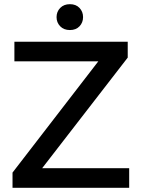

<svg xmlns="http://www.w3.org/2000/svg" viewBox="-20 -900 679 920"><path d="M40 0V-73L451 -606H49V-700H592V-624L182 -94H599V0ZM315 -756Q286 -756 268.5 -774Q251 -792 251 -818Q251 -844 268.5 -862Q286 -880 315 -880Q344 -880 361 -862Q378 -844 378 -818Q378 -792 361 -774Q344 -756 315 -756Z"/></svg>

Font: REM
Style: Regular
Weight: 400
Designer: Octavio Pardo
Foundry: Ashler Design
Version: Version 1.005;gftools[0.9.28]